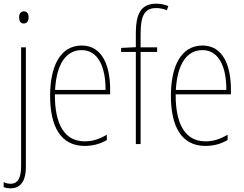

<svg xmlns="http://www.w3.org/2000/svg" viewBox="-36 -785 1328 1046"><path d="M68 -690C68 -672 75 -657 93 -657C112 -657 120 -671 120 -691C120 -707 114 -723 94 -723C74 -723 68 -706 68 -690ZM22 241C69 241 105 211 105 123V-527H79V117C79 182 63 216 22 216C9 216 -6 213 -16 207V234C-7 238 5 241 22 241Z M409 -537C292 -537 237 -423 237 -263C237 -97 294 10 425 10C473 10 511 -2 546 -22V-51C503 -26 468 -15 425 -15C317 -15 262 -106 263 -271H564V-298C564 -424 523 -537 409 -537ZM409 -512C500 -512 540 -417 539 -295H264C272 -440 326 -512 409 -512Z M820 -502V-527H730V-600C730 -701 752 -741 815 -741C834 -741 855 -737 873 -729L881 -752C864 -759 842 -765 816 -765C734 -765 704 -713 704 -604V-528L624 -524V-502H704V0H730V-502Z M1067 -537C950 -537 895 -423 895 -263C895 -97 952 10 1083 10C1131 10 1169 -2 1204 -22V-51C1161 -26 1126 -15 1083 -15C975 -15 920 -106 921 -271H1222V-298C1222 -424 1181 -537 1067 -537ZM1067 -512C1158 -512 1198 -417 1197 -295H922C930 -440 984 -512 1067 -512Z"/></svg>

Font: Noto Sans Thai Looped Condensed Thin
Style: Regular
Weight: 100
Width: 3
Designer: Sasikarn Vongin, Ben Mitchell
Foundry: The Fontpad Ltd
Version: Version 1.001